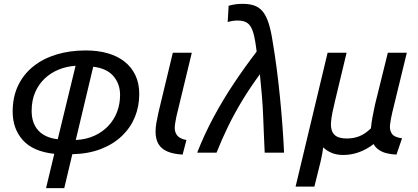

<svg xmlns="http://www.w3.org/2000/svg" viewBox="-20 -796 2180 1001"><path d="M220 185 263 6Q152 -6 99 -65.5Q46 -125 46 -214Q46 -289 73.5 -348Q101 -407 152 -448.5Q203 -490 273 -511.5Q343 -533 427 -533Q490 -533 541 -518.5Q592 -504 629 -475Q666 -446 686 -403.5Q706 -361 706 -306Q706 -242 683.5 -186.5Q661 -131 616.5 -88Q572 -45 507 -19.5Q442 6 357 8L315 185ZM281 -70 374 -453Q327 -450 285.5 -433Q244 -416 212.5 -386Q181 -356 163 -314Q145 -272 145 -218Q145 -154 179.5 -116Q214 -78 281 -70ZM375 -66Q430 -69 472.5 -88.5Q515 -108 545 -140Q575 -172 590.5 -213Q606 -254 606 -301Q606 -359 571 -399.5Q536 -440 466 -448Z M932 10Q883 7 852 -6.5Q821 -20 806 -45.5Q791 -71 791 -110Q791 -132 795.5 -157Q800 -182 806 -209L881 -521H980L900 -190Q897 -173 894 -158Q891 -143 891 -129Q891 -106 904 -89.5Q917 -73 952 -66Z M1008 0Q1045 -95 1094 -186Q1143 -277 1200.5 -363Q1258 -449 1318 -527Q1311 -588 1301 -623.5Q1291 -659 1272.5 -674Q1254 -689 1219 -689Q1207 -689 1193 -687Q1179 -685 1167 -681L1172 -766Q1189 -771 1207.5 -773.5Q1226 -776 1244 -776Q1279 -776 1304.5 -767.5Q1330 -759 1348.5 -737.5Q1367 -716 1380 -676.5Q1393 -637 1402 -576Q1413 -512 1422.5 -439Q1432 -366 1439.5 -290.5Q1447 -215 1452.5 -141Q1458 -67 1461 0H1360Q1358 -43 1356 -90.5Q1354 -138 1352 -189.5Q1350 -241 1345.5 -296Q1341 -351 1335 -409Q1285 -341 1244 -273.5Q1203 -206 1169.5 -137.5Q1136 -69 1109 0Z M1521 177 1688 -521H1787L1727 -271Q1719 -239 1713 -209Q1707 -179 1705.5 -154.5Q1704 -130 1711.5 -111.5Q1719 -93 1737.5 -83.5Q1756 -74 1790 -74Q1824 -74 1854 -86Q1884 -98 1914 -127Q1916 -153 1921.5 -183Q1927 -213 1935 -250L2002 -521H2101L2025 -209Q2017 -175 2013.5 -146.5Q2010 -118 2023 -99Q2036 -80 2076 -75L2047 10Q2022 9 1998 3.5Q1974 -2 1955.5 -14.5Q1937 -27 1928 -45Q1892 -17 1851.5 -2.5Q1811 12 1770 12Q1735 12 1709 1Q1683 -10 1665 -28Q1663 -12 1660 5Q1657 22 1652 44L1619 177Z"/></svg>

Font: Ubuntu Sans Medium
Style: Italic
Weight: 500
Italic angle: -13.5°
Designer: Dalton Maag Ltd
Foundry: Dalton Maag Ltd
Version: Version 1.006